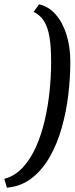

<svg xmlns="http://www.w3.org/2000/svg" viewBox="-80 -719 346 890"><path d="M101 -699Q146 -689 178.5 -651.5Q211 -614 228.5 -557.5Q246 -501 246 -433Q246 -358 236.5 -279Q227 -200 206 -126Q185 -52 150.5 8.5Q116 69 67 107Q18 145 -48 151L-60 110Q-11 97 25.5 57.5Q62 18 87 -38.5Q112 -95 127.5 -162Q143 -229 150 -298.5Q157 -368 157 -431Q157 -504 149 -549.5Q141 -595 123.5 -622Q106 -649 76 -664Z"/></svg>

Font: Faustina Medium
Style: Italic
Weight: 500
Italic angle: -8°
Designer: Alfonso Garcia
Foundry: http://www.omnibus-type.com
Version: Version 1.200